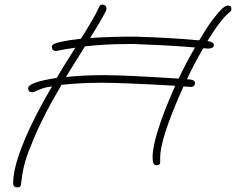

<svg xmlns="http://www.w3.org/2000/svg" viewBox="-20 -715 1024 833"><path d="M56 98Q37 98 37 81Q37 -37 175 -287Q185 -305 206 -340Q172 -336 149.5 -325.5Q127 -315 120 -315Q102 -315 102 -332Q102 -358 226 -377Q240 -401 260 -433.5Q280 -466 307 -508Q261 -502 226 -494H221Q205 -495 205 -513Q205 -525 241.5 -533Q278 -541 331 -547L333 -550Q360 -593 379 -625.5Q398 -658 410 -685Q414 -695 423 -695Q442 -695 442 -675Q442 -665 371 -550Q415 -553 460 -554.5Q505 -556 542 -556Q556 -556 569 -556Q582 -556 592 -555Q640 -554 709 -550Q778 -546 844 -540L845 -541Q881 -602 908 -636.5Q935 -671 948 -681Q961 -691 969 -691Q984 -691 984 -675Q984 -667 975 -661Q958 -648 934 -617Q910 -586 880 -537Q908 -533 908 -519Q908 -506 884 -504L862 -506Q821 -436 791 -371Q826 -371 826 -354Q826 -347 821 -342Q816 -337 806 -338L776 -340Q675 -115 675 -32V-10Q675 2 658 2Q642 2 642 -33Q642 -121 740 -343Q618 -350 539.5 -353Q461 -356 426 -356Q328 -356 247 -347L204 -272Q156 -184 127.5 -116Q99 -48 89 -14Q79 25 76 46Q73 67 71 85Q70 98 56 98ZM432 -389Q520 -389 755 -374Q771 -408 789 -442Q807 -476 826 -509Q755 -515 688.5 -518.5Q622 -522 584 -523Q572 -524 560 -524Q548 -524 536 -524Q489 -524 441 -521.5Q393 -519 349 -514L345 -508L266 -381Q304 -385 346 -387Q388 -389 432 -389Z"/></svg>

Font: Oooh Baby
Style: Regular
Weight: 400
Designer: Robert E. Leuschke
Foundry: Robert E. Leuschke
Version: Version 1.011; ttfautohint (v1.8.3)